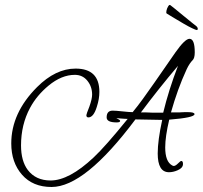

<svg xmlns="http://www.w3.org/2000/svg" viewBox="-20 -665 810 767"><path d="M186 82Q111 82 68 33Q25 -16 25 -92Q25 -214 128 -317Q202 -391 282 -391Q377 -391 377 -298Q377 -270 367 -239Q354 -196 333 -196Q325 -196 325 -205Q325 -209 337 -239Q348 -270 348 -287Q348 -319 329 -342.5Q310 -366 279 -366Q226 -366 174 -323Q151 -304 132.5 -282Q114 -260 100 -234Q64 -167 64 -84Q64 -22 91 14Q123 56 182 56Q256 56 354 -36Q401 -80 490 -190Q486 -190 478 -190.5Q470 -191 457 -192L447 -193H445Q460 -186 460 -182Q460 -176 446 -176Q406 -176 406 -196Q406 -223 430 -223Q443 -223 470 -220Q497 -217 510 -217Q529 -240 550.5 -269.5Q572 -299 597 -335L681 -456Q719 -510 737 -510Q758 -510 758 -456Q758 -432 749 -424Q737 -412 726 -389Q707 -348 691.5 -305Q676 -262 663 -216H697Q701 -216 705.5 -216.5Q710 -217 717 -217H731Q757 -217 757 -209Q757 -195 656 -187Q648 -153 644 -125.5Q640 -98 640 -76Q640 -19 668 -4Q672 -2 674 -2Q681 -2 691 -12Q701 -22 704 -22Q711 -22 711 -10Q711 6 690 15Q672 23 655 23Q610 23 610 -52Q610 -104 628 -186L521 -188Q319 82 186 82ZM632 -215Q654 -306 691 -402Q652 -356 615 -309.5Q578 -263 543 -216H561Q569 -216 575.5 -215.5Q582 -215 587 -215ZM766 -545Q763 -545 748 -552Q733 -559 713.5 -570.5Q694 -582 675.5 -593Q657 -604 646 -611Q643 -613 645 -622.5Q647 -632 652 -640Q657 -648 661 -644Q663 -643 677.5 -631Q692 -619 711 -603.5Q730 -588 746 -575Q762 -562 766 -559Q769 -556 770 -551Q771 -546 766 -545Z"/></svg>

Font: Petemoss
Style: Regular
Weight: 400
Designer: Robert E. Leuschke
Foundry: Robert E. Leuschke
Version: Version 1.010; ttfautohint (v1.8.3)